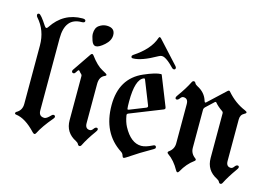

<svg xmlns="http://www.w3.org/2000/svg" viewBox="-95 -908 1568 1109"><g transform="rotate(15 689.0 -354.0)"><path d="M17.1 -658.7Q17.1 -668 27.3 -668Q38.6 -668 77.6 -607.9Q83 -599.6 88.1 -599.6Q93.3 -599.6 97.7 -606.9Q163.1 -707 277.3 -707Q295.9 -707 295.9 -696Q295.9 -685.1 277.3 -685.1Q178.2 -685.1 178.2 -561V-129.9Q178.2 -94.7 211.9 -94.7Q224.6 -94.7 247.1 -118.7Q253.4 -125.5 258.3 -125.5Q269.5 -125.5 269.5 -115.2Q269.5 -110.8 263.7 -104Q212.9 -44.4 189 2.9Q185.5 9.8 180.2 9.8Q174.8 9.8 168.5 2.9Q106 -64 49.8 -70.8Q41.5 -71.8 41.5 -77.6Q41.5 -83.5 46.9 -86.4Q79.1 -104 79.1 -142.6V-492.2Q79.1 -582.5 22.5 -645.5Q17.1 -650.9 17.1 -658.7Z M296.9 0ZM356.4 -637.2Q356.4 -672.4 377.9 -687.5Q399.4 -702.6 422.9 -702.6Q472.7 -702.6 472.7 -658.7Q472.7 -626.5 441.7 -598.9Q410.6 -571.3 391.6 -571.3Q374.5 -571.3 365.5 -596.9Q356.4 -622.6 356.4 -637.2ZM296.9 -397.9Q296.9 -401.9 299.8 -406.2L375 -516.6Q379.4 -522.9 383.8 -522.9Q388.2 -522.9 392.1 -517.6Q431.2 -464.8 464.4 -447.8Q494.6 -432.6 494.6 -427.5Q494.6 -422.4 487.3 -419.4Q455.6 -406.7 455.6 -363.3V-128.4Q455.6 -94.7 483.9 -94.7Q493.7 -94.7 502 -106.4Q510.3 -118.2 518.6 -118.2Q527.3 -118.2 527.3 -108.4Q527.3 -104 519.5 -93.3Q481.9 -41.5 460.9 1Q456.5 9.8 449.5 9.8Q442.4 9.8 438.5 1.5Q434.6 -6.8 422.9 -12.7Q356.4 -45.9 356.4 -119.6V-383.3Q356.4 -390.1 352.5 -393.6Q344.2 -400.9 337.9 -409.2Q335.9 -412.1 333 -412.1Q330.6 -412.1 327.6 -408.2L318.4 -394.5Q313.5 -387.2 308.6 -387.2Q296.9 -387.2 296.9 -397.9Z M567.9 0ZM606.4 -568.4Q606.4 -574.2 613.8 -579.1Q705.6 -639.6 729 -710.4Q731.4 -717.8 735.6 -717.8Q739.7 -717.8 744.1 -712.9L865.7 -580.1Q871.1 -574.2 871.1 -569.3Q871.1 -559.1 860.4 -559.1Q855 -559.1 848.6 -565.9Q813.5 -603 790 -612.8Q782.7 -615.7 775.1 -615.7Q767.6 -615.7 756.3 -609.4Q667.5 -559.1 616.7 -559.1Q606.4 -559.1 606.4 -568.4ZM567.9 -267.1Q567.9 -427.2 698.2 -483.9Q766.6 -513.7 797.9 -513.7Q801.3 -513.7 802.7 -510.3L872.1 -335.9Q873.5 -333 873.5 -330.1Q873.5 -323.7 865.2 -320.3L674.8 -244.6Q666 -241.2 666 -234.9Q666 -232.4 666.5 -230Q672.9 -193.4 686.5 -167.5Q731.4 -83.5 793.9 -83.5Q819.3 -83.5 858.4 -103Q865.2 -106.4 868.2 -106.4Q878.4 -106.4 878.4 -94.7Q878.4 -89.4 869.6 -84.5Q797.4 -43.9 727.5 3.4Q718.3 9.8 712.9 9.8Q707.5 9.8 704.3 -2Q701.2 -13.7 689.9 -21Q567.9 -100.1 567.9 -267.1ZM660.2 -314Q660.2 -280.8 662.1 -270Q663.1 -265.6 665.8 -265.6Q668.5 -265.6 671.9 -267.1L766.6 -304.7Q773.4 -307.6 773.4 -313.5Q773.4 -315.9 772 -319.3L716.3 -459.5Q714.4 -464.4 711.7 -464.4Q709 -464.4 708 -463.9Q660.2 -445.8 660.2 -314Z M914.1 -404.8Q914.1 -409.2 921.9 -419.9Q959.5 -471.7 980.5 -514.2Q984.9 -522.9 991.9 -522.9Q999 -522.9 1002.9 -514.6Q1006.8 -506.3 1018.6 -500.5Q1067.4 -476.1 1081.1 -427.7Q1083.5 -420.9 1086.4 -420.9Q1089.4 -420.9 1092.3 -423.8L1194.3 -519Q1198.7 -522.9 1202.1 -522.9Q1205.6 -522.9 1208.5 -519Q1257.3 -462.9 1318.8 -437.5Q1332 -432.1 1332 -426.8Q1332 -421.4 1320.8 -416Q1298.8 -404.8 1298.8 -376V-128.4Q1298.8 -94.7 1326.7 -94.7Q1336.4 -94.7 1344.7 -106.4Q1353 -118.2 1361.8 -118.2Q1370.6 -118.2 1370.6 -108.4Q1370.6 -104 1362.8 -93.3Q1325.7 -41.5 1304.2 1Q1299.8 9.8 1292.7 9.8Q1285.6 9.8 1281.7 1.5Q1277.8 -6.8 1266.1 -12.7Q1199.7 -45.9 1199.7 -119.6V-387.2Q1199.7 -394 1194.8 -397.5Q1164.6 -418 1148.9 -437.5Q1147 -439.9 1144.3 -439.9Q1141.6 -439.9 1139.2 -437.5L1093.3 -394.5Q1085 -386.7 1085 -376.5V-149.9Q1085 -115.7 1114.3 -94.7Q1119.6 -90.8 1119.6 -86.7Q1119.6 -82.5 1113.3 -78.1Q1073.2 -49.3 1045.4 1Q1040.5 9.8 1035.4 9.8Q1030.3 9.8 1025.4 1Q996.6 -51.3 957.5 -78.1Q951.2 -82.5 951.2 -86.7Q951.2 -90.8 956.5 -94.7Q985.8 -115.2 985.8 -149.9V-384.8Q985.8 -418.5 957.5 -418.5Q947.8 -418.5 939.5 -406.7Q931.2 -395 922.6 -395Q914.1 -395 914.1 -404.8Z"/></g></svg>

Font: UnifrakturMaguntia
Style: Book
Weight: 400
Designer: j. 'mach' wust, Gerrit Ansmann, Georg Duffner, based on a font by Peter Wiegel, original typeface by Carl Albert Fahrenw
Version: Version 2017-03-19